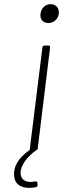

<svg xmlns="http://www.w3.org/2000/svg" viewBox="-20 -721 323 924"><path d="M213 -610C238 -610 260 -629 263 -655C266 -682 249 -701 224 -701C199 -701 178 -682 175 -655C171 -629 187 -610 213 -610ZM149 152C114 160 82 151 79 114C78 73 113 32 154 2C155 1 157 0 159 0C160 0 162 -4 162 -10L221 -492C222 -498 219 -502 213 -502H195C189 -502 184 -498 184 -492L123 0H124C124 0 123 1 121 2C63 43 44 86 48 125C52 182 108 189 152 180C158 179 161 175 161 168L160 160C160 153 156 151 149 152Z"/></svg>

Font: Barlow ExtraLight
Style: Italic
Weight: 275
Italic angle: -7°
Designer: Jeremy Tribby
Foundry: Tribby Type
Version: Version 1.422;hotconv 1.0.109;makeotfexe 2.5.65596